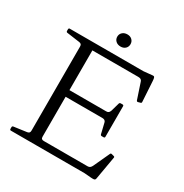

<svg xmlns="http://www.w3.org/2000/svg" viewBox="-200 -1045 1154 1205"><g transform="rotate(30 376.5 -442.0)"><path d="M157 0V-739H236V-67Q236 -56 241 -51.5Q246 -47 257 -47H574Q584 -47 590.5 -52Q597 -57 602 -67L656 -184Q659 -192 668 -189L683 -185Q692 -183 689 -174L661 -13Q660 -5 657.5 -1Q655 3 648.5 4Q642 5 627 4L579 0ZM556 -255Q548 -255 546 -263L528 -338Q526 -347 519.5 -351.5Q513 -356 502 -356H236V-404H503Q514 -404 519.5 -409Q525 -414 529 -425L546 -485Q548 -493 557 -493H570Q578 -493 578 -484V-263Q578 -255 569 -255ZM646 -554Q638 -552 635 -560L597 -674Q594 -684 587 -688Q580 -692 569 -692H236V-739H579L639 -745Q648 -746 651.5 -744.5Q655 -743 657 -736.5Q659 -730 660 -716L669 -567Q669 -559 660 -558ZM45 0Q37 0 37 -9V-20Q37 -29 45 -30L139 -43Q149 -45 153 -50Q157 -55 157 -66V-217H236V0ZM37 -730Q37 -739 45 -739H236V-522H157V-673Q157 -684 153 -689Q149 -694 139 -696L45 -709Q37 -710 37 -719ZM377 -801Q355 -801 341.5 -813.5Q328 -826 328 -845Q328 -864 341.5 -876.5Q355 -889 377 -889Q398 -889 411 -876.5Q424 -864 424 -845Q424 -826 411 -813.5Q398 -801 377 -801Z"/></g></svg>

Font: Hahmlet Light
Style: Regular
Weight: 300
Designer: Minjoo Ham & Mark Frömberg
Foundry: hypertype
Version: Version 1.002